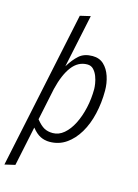

<svg xmlns="http://www.w3.org/2000/svg" viewBox="-150 -805 773 1074"><g transform="rotate(15 236.5 -267.5)"><path d="M-14 196 178 -717 238 -731 173 -423Q200 -467 229 -492.5Q258 -518 306 -518Q346 -518 371.5 -494Q397 -470 410 -431Q423 -392 423 -348Q423 -278 408 -213.5Q393 -149 363.5 -99.5Q334 -50 292 -21Q250 8 196 8Q168 8 143.5 -4Q119 -16 94 -47L46 182ZM144 -284 105 -98Q130 -67 151 -55.5Q172 -44 201 -44Q236 -44 265.5 -69Q295 -94 316.5 -136.5Q338 -179 350 -232.5Q362 -286 362 -342Q362 -353 359 -373Q356 -393 348 -414Q340 -435 326 -450Q312 -465 290 -465Q237 -465 201 -418Q165 -371 144 -284Z"/></g></svg>

Font: Radio Canada Condensed Light
Style: Italic
Weight: 300
Width: 3
Italic angle: -12°
Designer: Charles Daoud, Etienne Aubert Bonn, Alexandre Saumier Demers, Jacques Le Bailly
Foundry: Radio-Canada
Version: Version 2.104; ttfautohint (v1.8.4.7-5d5b);gftools[0.9.28.de